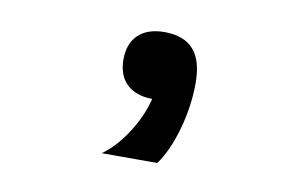

<svg xmlns="http://www.w3.org/2000/svg" viewBox="-49 -266 847 531"><g transform="rotate(10 375.0 0.0)"><path d="M276 -86Q276 -131 302 -155.5Q328 -180 375 -180Q422 -180 448 -155.5Q474 -131 474 -86Q474 -41 448 -16.5Q422 8 375 8Q328 8 302 -16.5Q276 -41 276 -86ZM375 0V-180Q430 -180 457 -149.5Q484 -119 484 -56Q484 9 465.5 74.5Q447 140 418 180H262Q301 152 332.5 102Q364 52 375 0Z"/></g></svg>

Font: Martian Mono Custom sWd Rg
Style: Regular
Weight: 400
Width: 6
Monospace: yes
Designer: Alex Havermale
Foundry: Evil Martians
Version: Version 1.000